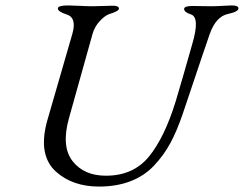

<svg xmlns="http://www.w3.org/2000/svg" viewBox="-20 -673 898 707"><path d="M752 -547Q748 -537 653 -254Q632 -192 607.5 -146.5Q583 -101 547 -63Q511 -25 460 -5.5Q409 14 344 14Q297 14 257 0.5Q217 -13 185.5 -41.5Q154 -70 145 -114.5Q136 -159 152 -222L246 -547Q264 -608 225 -620Q193 -630 193 -642Q193 -653 231 -653Q244 -653 273 -651.5Q302 -650 320 -650Q336 -650 361 -651Q386 -652 395 -652Q418 -652 418 -641Q418 -632 382 -621Q367 -616 348 -596Q329 -576 321 -549L234 -238Q205 -134 247 -80Q289 -26 370 -26Q471 -26 528.5 -96.5Q586 -167 627 -300Q649 -373 688 -511Q717 -609 683 -620Q658 -628 658 -640Q658 -651 689 -651Q703 -651 724 -650.5Q745 -650 758 -650Q774 -650 799.5 -651.5Q825 -653 834 -653Q858 -653 858 -642Q858 -630 821 -622Q775 -613 752 -547Z"/></svg>

Font: EB Garamond 12
Style: Italic
Weight: 400
Italic angle: -17°
Version: Version 0.016; ttfautohint (v1.8.4)